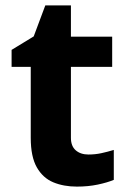

<svg xmlns="http://www.w3.org/2000/svg" viewBox="-20 -682 474 712"><path d="M308 -109Q333 -109 356 -114Q379 -119 402 -126V-15Q378 -5 342.5 2.5Q307 10 265 10Q216 10 177.5 -6Q139 -22 116.5 -61.5Q94 -101 94 -171V-434H23V-497L105 -547L148 -662H243V-546H396V-434H243V-171Q243 -140 261 -124.5Q279 -109 308 -109Z"/></svg>

Font: Noto Sans Nag Mundari
Style: Bold
Weight: 700
Version: Version 1.000